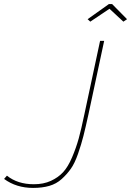

<svg xmlns="http://www.w3.org/2000/svg" viewBox="-52 -909 642 940"><path d="M377 -815 481 -889H497L570 -815L552 -803L484 -866L390 -803ZM-32 -33 -18 -49Q34 -7 114 -7Q161 -7 197 -23.5Q233 -40 257 -66Q281 -92 301 -139Q321 -186 333.5 -231.5Q346 -277 361 -349L438 -709H458L381 -349Q367 -285 356.5 -243.5Q346 -202 330 -156Q314 -110 295 -83Q276 -56 250 -32.5Q224 -9 189.5 1Q155 11 110 11Q28 11 -32 -33Z"/></svg>

Font: Raleway-v4020 Thin
Style: Italic
Weight: 250
Italic angle: -12°
Designer: Matt McInerney, Pablo Impallari, Rodrigo Fuenzalida
Foundry: Matt McInerney, Pablo Impallari, Rodrigo Fuenzalida
Version: Version 4.020;PS 004.020;hotconv 1.0.88;makeotf.lib2.5.64775